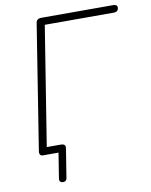

<svg xmlns="http://www.w3.org/2000/svg" viewBox="-93 -773 782 997"><g transform="rotate(-10 297.5 -275.0)"><path d="M157 155Q149 155 143.5 149.5Q138 144 140 132L161 0H79Q69 0 64.5 -6.5Q60 -13 62 -26L166 -682Q168 -694 175 -699.5Q182 -705 193 -705H573Q584 -705 589.5 -701Q595 -697 595 -689Q595 -678 588.5 -672Q582 -666 571 -666H206L103 -20L86 -39H179Q192 -39 198.5 -34Q205 -29 203 -15L179 135Q178 145 172.5 150Q167 155 157 155Z"/></g></svg>

Font: Nunito ExtraLight
Style: Italic
Weight: 200
Italic angle: -9°
Designer: Vernon Adams
Foundry: Vernon Adams
Version: Version 3.602